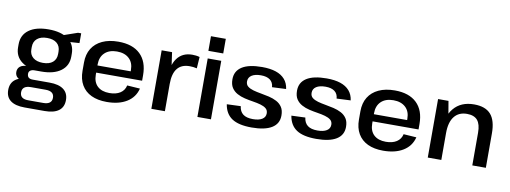

<svg xmlns="http://www.w3.org/2000/svg" viewBox="-70 -1151 4637 1745"><g transform="rotate(10 2248.5 -278.0)"><path d="M296 -160Q180 -160 115 -208Q50 -256 50 -341V-368Q50 -454 115 -501.5Q180 -549 296 -549Q411 -549 476 -501.5Q541 -454 541 -368V-341Q541 -256 476 -208Q411 -160 296 -160ZM203 188Q118 188 73.5 155Q29 122 29 57Q29 -7 72.5 -40.5Q116 -74 203 -74H388Q473 -74 517.5 -40.5Q562 -7 562 57Q562 122 517.5 155Q473 188 388 188ZM363 118Q442 118 442 57Q442 -4 363 -4H229Q148 -4 148 57Q148 120 229 118ZM164 -46Q122 -46 97.5 -65Q73 -84 73 -117Q73 -150 96.5 -168.5Q120 -187 165 -187H296V-160H235Q209 -160 194.5 -149Q180 -138 181 -117Q182 -95 194.5 -84.5Q207 -74 234 -74H296V-46ZM296 -240Q355 -240 387 -267.5Q419 -295 419 -344V-365Q419 -415 387 -442.5Q355 -470 296 -470Q238 -470 205 -442.5Q172 -415 172 -365V-344Q172 -295 205 -267.5Q238 -240 296 -240ZM411 -512 564 -565H593V-475L411 -463Z M929 9Q845 9 786 -19Q727 -47 695.5 -101Q664 -155 664 -232V-308Q664 -384 697 -437.5Q730 -491 792 -520Q854 -549 940 -549Q1072 -549 1142.5 -481Q1213 -413 1213 -287V-237H766V-303H1114L1096 -278V-315Q1096 -383 1055 -421Q1014 -459 943 -459Q871 -459 830 -420Q789 -381 789 -312V-218Q789 -149 828.5 -112Q868 -75 939 -75Q1000 -75 1038.5 -100Q1077 -125 1087 -171L1206 -163Q1185 -80 1112.5 -35.5Q1040 9 929 9Z M1340 -540H1436L1465 -334V0H1340ZM1433 -284Q1433 -415 1481.5 -482Q1530 -549 1622 -549Q1639 -549 1656 -547Q1673 -545 1690 -540L1683 -434Q1651 -442 1616 -442Q1541 -442 1503 -394.5Q1465 -347 1465 -251Z M1890 -540V0H1765V-540ZM1896 -744V-609H1759V-744Z M2266 9Q2146 9 2084 -32Q2022 -73 2008 -160L2136 -165Q2142 -116 2173.5 -92Q2205 -68 2264 -68Q2319 -68 2349.5 -87Q2380 -106 2380 -141Q2380 -170 2360.5 -186Q2341 -202 2309 -211Q2277 -220 2238 -226Q2199 -232 2160.5 -241Q2122 -250 2090 -267.5Q2058 -285 2038.5 -314.5Q2019 -344 2019 -393Q2019 -469 2081.5 -509Q2144 -549 2266 -549Q2341 -549 2393.5 -531.5Q2446 -514 2477 -478.5Q2508 -443 2515 -390L2386 -384Q2383 -428 2353 -450.5Q2323 -473 2269 -473Q2214 -473 2183.5 -453Q2153 -433 2153 -397Q2153 -367 2173 -351Q2193 -335 2225 -326Q2257 -317 2295.5 -310.5Q2334 -304 2372.5 -295Q2411 -286 2443.5 -269Q2476 -252 2495.5 -222.5Q2515 -193 2515 -145Q2515 -69 2451.5 -30Q2388 9 2266 9Z M2862 9Q2742 9 2680 -32Q2618 -73 2604 -160L2732 -165Q2738 -116 2769.5 -92Q2801 -68 2860 -68Q2915 -68 2945.5 -87Q2976 -106 2976 -141Q2976 -170 2956.5 -186Q2937 -202 2905 -211Q2873 -220 2834 -226Q2795 -232 2756.5 -241Q2718 -250 2686 -267.5Q2654 -285 2634.5 -314.5Q2615 -344 2615 -393Q2615 -469 2677.5 -509Q2740 -549 2862 -549Q2937 -549 2989.5 -531.5Q3042 -514 3073 -478.5Q3104 -443 3111 -390L2982 -384Q2979 -428 2949 -450.5Q2919 -473 2865 -473Q2810 -473 2779.5 -453Q2749 -433 2749 -397Q2749 -367 2769 -351Q2789 -335 2821 -326Q2853 -317 2891.5 -310.5Q2930 -304 2968.5 -295Q3007 -286 3039.5 -269Q3072 -252 3091.5 -222.5Q3111 -193 3111 -145Q3111 -69 3047.5 -30Q2984 9 2862 9Z M3480 9Q3396 9 3337 -19Q3278 -47 3246.5 -101Q3215 -155 3215 -232V-308Q3215 -384 3248 -437.5Q3281 -491 3343 -520Q3405 -549 3491 -549Q3623 -549 3693.5 -481Q3764 -413 3764 -287V-237H3317V-303H3665L3647 -278V-315Q3647 -383 3606 -421Q3565 -459 3494 -459Q3422 -459 3381 -420Q3340 -381 3340 -312V-218Q3340 -149 3379.5 -112Q3419 -75 3490 -75Q3551 -75 3589.5 -100Q3628 -125 3638 -171L3757 -163Q3736 -80 3663.5 -35.5Q3591 9 3480 9Z M4302 -301Q4302 -380 4271 -416.5Q4240 -453 4174 -453Q4098 -453 4057 -400.5Q4016 -348 4016 -248L3969 -173V-239Q3969 -389 4035 -469Q4101 -549 4223 -549Q4328 -549 4377.5 -492.5Q4427 -436 4427 -317V0H4302ZM3891 -540H3987L4016 -370V0H3891Z"/></g></svg>

Font: Pathway Extreme 28pt SemiBold
Style: Regular
Weight: 600
Designer: Eduardo Rodriguez Tunni
Foundry: Eduardo Rodriguez Tunni
Version: Version 1.001;gftools[0.9.26]